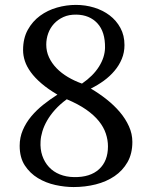

<svg xmlns="http://www.w3.org/2000/svg" viewBox="-20 -736 602 772"><path d="M480.5 -554.7Q480.5 -524.9 469.7 -499Q459 -473.1 440.4 -451.2Q421.9 -429.2 397.5 -411.4Q373 -393.6 345.2 -379.9Q378.4 -360.4 408.7 -336.4Q439 -312.5 461.9 -285.4Q484.9 -258.3 498.5 -228Q512.2 -197.8 512.2 -165.5Q512.2 -118.2 492.7 -84Q473.1 -49.8 440.4 -27.6Q407.7 -5.4 365 5.4Q322.3 16.1 275.9 16.1Q240.7 16.1 202.6 7.8Q164.6 -0.5 132.6 -19.8Q100.6 -39.1 79.8 -70.8Q59.1 -102.5 59.1 -149.9Q59.1 -183.6 71.8 -213.1Q84.5 -242.7 105.7 -268.1Q127 -293.5 154.3 -315.2Q181.6 -336.9 210.9 -355.5Q172.9 -377.9 146.5 -400.6Q120.1 -423.3 103.8 -445.8Q87.4 -468.3 80.1 -490.5Q72.8 -512.7 72.8 -534.7Q72.8 -582 91.8 -616.2Q110.8 -650.4 141.1 -672.6Q171.4 -694.8 209.2 -705.6Q247.1 -716.3 285.2 -716.3Q323.2 -716.3 358.4 -705.6Q393.6 -694.8 420.7 -674.3Q447.8 -653.8 464.1 -623.8Q480.5 -593.8 480.5 -554.7ZM248.5 -336.9Q221.2 -316.9 201.7 -295.2Q182.1 -273.4 169.4 -251.2Q156.7 -229 150.4 -207.8Q144 -186.5 143.1 -168Q141.1 -136.2 150.1 -109.9Q159.2 -83.5 176.8 -64.5Q194.3 -45.4 220.2 -34.9Q246.1 -24.4 277.8 -23.9Q342.8 -22.9 378.4 -55.7Q414.1 -88.4 414.1 -147.5Q414.1 -173.3 405.5 -199Q397 -224.6 377.7 -248.8Q358.4 -272.9 326.7 -295.2Q294.9 -317.4 248.5 -336.9ZM166 -556.6Q166 -529.3 177 -505.6Q188 -481.9 207.3 -461.9Q226.6 -441.9 252.9 -426.3Q279.3 -410.6 309.6 -399.9Q354.5 -430.7 377.9 -468Q401.4 -505.4 402.3 -543.5Q403.3 -607.9 371.8 -642.1Q340.3 -676.3 287.1 -677.2Q257.3 -677.7 234.9 -667.5Q212.4 -657.2 197 -640.4Q181.6 -623.5 173.8 -601.8Q166 -580.1 166 -556.6Z"/></svg>

Font: Lora
Style: Regular
Weight: 400
Designer: Olga Karpushina, Alexei Vanyashin
Foundry: Cyreal (www.cyreal.org, a@cyreal.org)
Version: Version 1.014